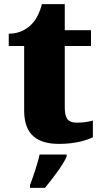

<svg xmlns="http://www.w3.org/2000/svg" viewBox="-20 -681 484 922"><path d="M264 10C347 10 402 -10 426 -22V-102C405 -96 377 -92 350 -92C302 -92 291 -116 291 -170V-460H417V-536H291V-661H181C171 -620 153 -587 135 -568C116 -547 79 -519 22 -519V-460H96V-150C96 -32 161 10 264 10ZM124 208V221H196C232 177 282 113 300 71V61H170C162 102 138 171 124 208Z"/></svg>

Font: Noto Serif Gurmukhi Black
Style: Regular
Weight: 900
Designer: Vaibhav Singh and the Monotype Design Team
Foundry: Monotype Imaging Inc.
Version: Version 2.004